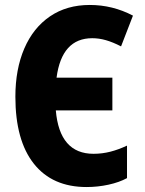

<svg xmlns="http://www.w3.org/2000/svg" viewBox="-20 -744 586 774"><path d="M329 10Q191 10 116.5 -84Q42 -178 42 -354Q42 -465 78 -548.5Q114 -632 181.5 -678Q249 -724 342 -724Q434 -724 516 -681L468 -557Q435 -574 407 -582Q379 -590 352 -590Q229 -590 208 -431H433V-299H205Q220 -124 357 -124Q392 -124 425 -132.5Q458 -141 492 -157V-26Q461 -9 417.5 0.5Q374 10 329 10Z"/></svg>

Font: Noto Sans Condensed ExtraBold
Style: Regular
Weight: 800
Width: 3
Designer: Monotype Design Team
Foundry: Monotype Imaging Inc.
Version: Version 2.013; ttfautohint (v1.8.4.7-5d5b)